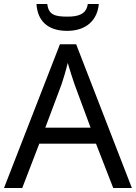

<svg xmlns="http://www.w3.org/2000/svg" viewBox="-20 -938 679 958"><path d="M473 -918H418C411 -866 369 -855 317 -855C256 -855 222 -863 216 -918H162C167 -836 216 -784 315 -784C411 -784 466 -838 473 -918ZM545 0H638L360 -717H279L0 0H91L176 -221H459ZM352 -517 432 -301H206L287 -517C295 -540 308 -583 318 -624C325 -599 346 -533 352 -517Z"/></svg>

Font: Noto Sans Cypriot
Style: Regular
Weight: 400
Designer: Monotype Design Team
Foundry: Monotype Imaging Inc.
Version: Version 2.002